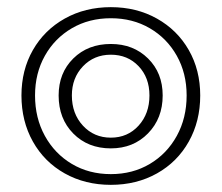

<svg xmlns="http://www.w3.org/2000/svg" viewBox="-20 -510 620 537"><path d="M40 -243Q40 -314 72 -370Q104 -426 161 -458Q218 -490 290 -490Q362 -490 419 -458Q476 -426 508 -370Q540 -314 540 -243Q540 -171 508 -114Q476 -57 419 -25Q362 7 290 7Q218 7 161 -25Q104 -57 72 -114Q40 -171 40 -243ZM502 -243Q502 -305 474.5 -354Q447 -403 399 -431Q351 -459 290 -459Q229 -459 181 -431Q133 -403 105.5 -354Q78 -305 78 -243Q78 -180 105.5 -130Q133 -80 181 -51.5Q229 -23 290 -23Q351 -23 399 -51.5Q447 -80 474.5 -130Q502 -180 502 -243ZM144 -243Q144 -306 185 -346.5Q226 -387 290 -387Q353 -387 394 -346.5Q435 -306 435 -243Q435 -179 394 -137Q353 -95 290 -95Q226 -95 185 -136.5Q144 -178 144 -243ZM398 -243Q398 -293 367.5 -325Q337 -357 290 -357Q243 -357 212 -324.5Q181 -292 181 -243Q181 -192 212 -158.5Q243 -125 290 -125Q337 -125 367.5 -158.5Q398 -192 398 -243Z"/></svg>

Font: Thasadith
Style: Regular
Weight: 400
Designer: Cadson Demak Co.,Ltd.
Foundry: Cadson Demak Co.,Ltd.
Version: Version 1.000; ttfautohint (v1.6)